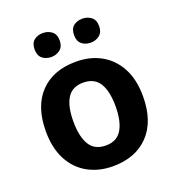

<svg xmlns="http://www.w3.org/2000/svg" viewBox="-137 -860 897 979"><g transform="rotate(-20 311.5 -370.5)"><path d="M575 -274Q575 -138 504 -64Q433 10 310 10Q234 10 174.5 -23Q115 -56 81.5 -119.5Q48 -183 48 -274Q48 -409 118.5 -482.5Q189 -556 313 -556Q390 -556 449 -523Q508 -490 541.5 -427Q575 -364 575 -274ZM197 -274Q197 -192 224 -147Q251 -102 312 -102Q372 -102 399 -147Q426 -192 426 -274Q426 -355 399 -399Q372 -443 311 -443Q251 -443 224 -399Q197 -355 197 -274ZM137 -686Q137 -720 156.5 -735.5Q176 -751 205 -751Q232 -751 252.5 -735.5Q273 -720 273 -686Q273 -653 252.5 -637Q232 -621 205 -621Q176 -621 156.5 -637Q137 -653 137 -686ZM351 -686Q351 -720 370.5 -735.5Q390 -751 419 -751Q446 -751 466.5 -735.5Q487 -720 487 -686Q487 -653 466.5 -637Q446 -621 419 -621Q390 -621 370.5 -637Q351 -653 351 -686Z"/></g></svg>

Font: Noto Sans Syriac
Style: Bold
Weight: 700
Designer: Patrick Giasson and the Monotype Design Team
Foundry: Monotype Imaging Inc.
Version: Version 3.000; ttfautohint (v1.8.4.7-5d5b)